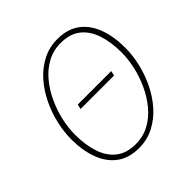

<svg xmlns="http://www.w3.org/2000/svg" viewBox="-180 -816 973 973"><g transform="rotate(-45 306.0 -330.0)"><path d="M204 -338 210 -364H450L444 -338ZM274 12Q202 12 155 -23Q108 -58 85 -120Q62 -182 62 -262Q62 -315 75 -372Q88 -429 114 -482.5Q140 -536 177.5 -578.5Q215 -621 264 -646.5Q313 -672 372 -672Q444 -672 491 -637Q538 -602 561 -540Q584 -478 584 -398Q584 -345 571 -288Q558 -231 532 -177.5Q506 -124 468.5 -81.5Q431 -39 382 -13.5Q333 12 274 12ZM276 -14Q330 -14 374 -38Q418 -62 451.5 -102.5Q485 -143 508 -193Q531 -243 542.5 -295Q554 -347 554 -394Q554 -468 535 -525Q516 -582 475.5 -614Q435 -646 370 -646Q316 -646 272 -622Q228 -598 194.5 -557.5Q161 -517 138 -467Q115 -417 103.5 -365Q92 -313 92 -266Q92 -192 111 -135Q130 -78 170.5 -46Q211 -14 276 -14Z"/></g></svg>

Font: Source Sans 3
Style: Italic
Weight: 200
Italic angle: -11°
Designer: Paul D. Hunt
Foundry: Adobe
Version: Version 3.046;hotconv 1.0.118;makeotfexe 2.5.65603